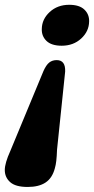

<svg xmlns="http://www.w3.org/2000/svg" viewBox="-24 -562 383 781"><path d="M88.5 198.5Q39.5 198.5 17.5 179Q-4.5 159.5 -4.5 129.5Q-4.5 101.5 18 52L153 -273.5Q164 -298 176.5 -307.8Q189 -317.5 206.5 -317.5Q243 -317.5 241 -270.5L208 47Q207 74.5 205 92Q203 109.5 199 123Q188.5 162.5 161.2 180.5Q134 198.5 88.5 198.5ZM257.5 -542.5Q299 -542.5 319.2 -523Q339.5 -503.5 338.5 -474.5Q338 -434.5 306.2 -405.2Q274.5 -376 227 -376Q185.5 -376 165.2 -395.5Q145 -415 146 -444Q146.5 -484 178.2 -513.2Q210 -542.5 257.5 -542.5Z"/></svg>

Font: Fraunces 144pt SuperSoft
Style: Bold Italic
Weight: 700
Italic angle: -16°
Version: Version 1.000;[0bf87f6ff]